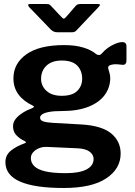

<svg xmlns="http://www.w3.org/2000/svg" viewBox="-20 -763 673 958"><path d="M591 -553Q600 -553 605.5 -548Q611 -543 611 -531V-463Q611 -449 605 -443.5Q599 -438 588 -440Q575 -442 562.5 -442.5Q550 -443 541 -441Q514 -437 521 -418Q523 -409 526.5 -398Q530 -387 530 -373Q530 -328 503.5 -290.5Q477 -253 423 -231Q369 -209 289 -209Q249 -209 225 -204.5Q201 -200 190.5 -192.5Q180 -185 180 -176Q180 -163 195.5 -157.5Q211 -152 243 -150L386 -142Q488 -136 535 -97Q582 -58 582 3Q582 79 510 127Q438 175 298 175Q153 175 80 143Q7 111 7 46Q7 11 34 -11Q61 -33 103 -48Q116 -53 103 -59Q78 -71 61.5 -88.5Q45 -106 45 -133Q45 -153 58 -169.5Q71 -186 93 -200Q115 -214 142 -224Q147 -226 149 -229.5Q151 -233 144 -236Q97 -258 72 -292Q47 -326 47 -372Q47 -446 111.5 -492Q176 -538 300 -538Q355 -538 395 -526Q435 -514 460 -493Q467 -488 474.5 -488.5Q482 -489 487 -495Q500 -511 518 -524Q536 -537 556 -545Q576 -553 591 -553ZM288 -285Q341 -285 365.5 -309.5Q390 -334 390 -370Q390 -410 365.5 -435.5Q341 -461 288 -461Q239 -461 212 -435.5Q185 -410 185 -370Q185 -334 212 -309.5Q239 -285 288 -285ZM214 -30Q194 -31 176 -24Q158 -17 146 -4Q134 9 134 26Q134 49 151 66Q168 83 206 92Q244 101 308 101Q376 101 411.5 82.5Q447 64 447 30Q447 9 427.5 -6Q408 -21 368 -23ZM359 -735Q364 -740 369.5 -741.5Q375 -743 383 -743H469Q487 -743 471 -727L364 -614Q360 -609 354.5 -605.5Q349 -602 339 -602H267Q255 -602 248 -605.5Q241 -609 234 -615L126 -727Q120 -734 120.5 -738.5Q121 -743 129 -743H210Q219 -743 223 -742Q227 -741 233 -735L283 -682Q294 -669 299 -670Q304 -671 313 -682Z"/></svg>

Font: Libre Franklin Thin
Style: Bold
Weight: 700
Version: Version 3.000